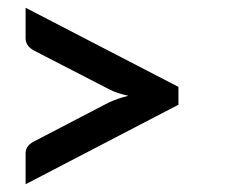

<svg xmlns="http://www.w3.org/2000/svg" viewBox="-20 -584 634 495"><path d="M440 -360V-314L46 -109V-189Q46 -208 67 -219L261 -320Q272 -325 285 -329.5Q298 -334 311 -337Q298 -340 285 -344Q272 -348 261 -354L67 -454Q46 -466 46 -485V-564Z"/></svg>

Font: Aleo SemiBold
Style: Regular
Weight: 600
Designer: Alessio Laiso
Foundry: Alessio Laiso
Version: Version 2.001;gftools[0.9.29]